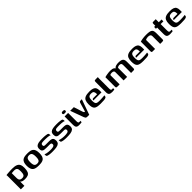

<svg xmlns="http://www.w3.org/2000/svg" viewBox="620 -2564 4711 4711"><g transform="rotate(-45 2976.0 -208.5)"><path d="M52 107 53 -320Q53 -345 52.5 -365Q52 -385 50 -389Q58 -391 82 -393.5Q106 -396 137.5 -398Q169 -400 201.5 -401.5Q234 -403 260 -403Q349 -403 399.5 -382Q450 -361 470.5 -315.5Q491 -270 489 -197Q487 -123 469.5 -78.5Q452 -34 412.5 -15.5Q373 3 304 3Q262 3 231.5 -5Q201 -13 183 -31.5Q165 -50 157 -79L175 -89V107ZM272 -63Q324 -63 344.5 -96.5Q365 -130 365 -205Q367 -278 345 -307.5Q323 -337 264 -337Q251 -337 234 -336Q217 -335 201 -333.5Q185 -332 175 -331V-168Q175 -125 187 -102.5Q199 -80 220.5 -71.5Q242 -63 272 -63Z M784 6Q731 6 690 -1.5Q649 -9 620.5 -30.5Q592 -52 577 -93Q562 -134 562 -199Q562 -264 577 -305Q592 -346 620.5 -367.5Q649 -389 690 -396.5Q731 -404 784 -404Q838 -404 878.5 -396.5Q919 -389 947 -367.5Q975 -346 989.5 -305Q1004 -264 1004 -199Q1004 -133 989.5 -92.5Q975 -52 947 -30.5Q919 -9 878 -1.5Q837 6 784 6ZM784 -55Q816 -55 837.5 -66Q859 -77 870 -108Q881 -139 881 -199Q881 -259 870 -290Q859 -321 837.5 -332Q816 -343 784 -343Q753 -343 731 -332Q709 -321 697 -290Q685 -259 685 -199Q685 -139 697 -108Q709 -77 731 -66Q753 -55 784 -55Z M1261 4Q1239 4 1212.5 3Q1186 2 1159.5 -1Q1133 -4 1112 -11Q1096 -15 1086.5 -20.5Q1077 -26 1072.5 -41.5Q1068 -57 1068 -90Q1096 -79 1128 -72.5Q1160 -66 1191 -63.5Q1222 -61 1247 -61Q1269 -61 1294 -62.5Q1319 -64 1340.5 -69.5Q1362 -75 1375.5 -88Q1389 -101 1389 -123Q1389 -152 1374 -161Q1359 -170 1333 -170H1224Q1181 -170 1146.5 -174.5Q1112 -179 1091.5 -201Q1071 -223 1071 -275Q1071 -332 1099.5 -359.5Q1128 -387 1180 -396Q1232 -405 1305 -405Q1331 -405 1366.5 -404Q1402 -403 1430 -398Q1458 -395 1474 -389.5Q1490 -384 1497.5 -372Q1505 -360 1505 -337V-312Q1498 -322 1474.5 -327.5Q1451 -333 1419 -335.5Q1387 -338 1352.5 -338.5Q1318 -339 1289 -339Q1263 -339 1240.5 -335.5Q1218 -332 1204.5 -320.5Q1191 -309 1191 -282Q1191 -262 1199.5 -252.5Q1208 -243 1223 -240.5Q1238 -238 1257 -238H1376Q1416 -238 1447 -231Q1478 -224 1495 -200.5Q1512 -177 1512 -126Q1512 -68 1480 -40.5Q1448 -13 1391 -4.5Q1334 4 1261 4Z M1754 4Q1732 4 1705.5 3Q1679 2 1652.5 -1Q1626 -4 1605 -11Q1589 -15 1579.5 -20.5Q1570 -26 1565.5 -41.5Q1561 -57 1561 -90Q1589 -79 1621 -72.5Q1653 -66 1684 -63.5Q1715 -61 1740 -61Q1762 -61 1787 -62.5Q1812 -64 1833.5 -69.5Q1855 -75 1868.5 -88Q1882 -101 1882 -123Q1882 -152 1867 -161Q1852 -170 1826 -170H1717Q1674 -170 1639.5 -174.5Q1605 -179 1584.5 -201Q1564 -223 1564 -275Q1564 -332 1592.5 -359.5Q1621 -387 1673 -396Q1725 -405 1798 -405Q1824 -405 1859.5 -404Q1895 -403 1923 -398Q1951 -395 1967 -389.5Q1983 -384 1990.5 -372Q1998 -360 1998 -337V-312Q1991 -322 1967.5 -327.5Q1944 -333 1912 -335.5Q1880 -338 1845.5 -338.5Q1811 -339 1782 -339Q1756 -339 1733.5 -335.5Q1711 -332 1697.5 -320.5Q1684 -309 1684 -282Q1684 -262 1692.5 -252.5Q1701 -243 1716 -240.5Q1731 -238 1750 -238H1869Q1909 -238 1940 -231Q1971 -224 1988 -200.5Q2005 -177 2005 -126Q2005 -68 1973 -40.5Q1941 -13 1884 -4.5Q1827 4 1754 4Z M2180 4Q2121 4 2098.5 -21.5Q2076 -47 2076 -102V-399H2198V-108Q2198 -73 2207 -59.5Q2216 -46 2239 -46Q2250 -46 2260 -48Q2270 -50 2273 -51V-5Q2269 -4 2259 -2Q2249 0 2230 2Q2211 4 2180 4ZM2138 -451Q2109 -451 2096 -458.5Q2083 -466 2083 -487Q2083 -508 2096.5 -516Q2110 -524 2139 -524Q2168 -523 2180.5 -515.5Q2193 -508 2192 -487Q2192 -466 2180 -458.5Q2168 -451 2138 -451Z M2466 0Q2449 0 2437 -4Q2425 -8 2416 -19Q2407 -30 2398 -52L2271 -400H2397L2473 -165Q2480 -145 2487.5 -137Q2495 -129 2514 -129Q2532 -189 2549 -248.5Q2566 -308 2584 -367Q2589 -382 2598 -390.5Q2607 -399 2626 -399H2674L2532 0Z M2926 6Q2860 6 2817 -2.5Q2774 -11 2749 -32Q2724 -53 2713 -92Q2702 -131 2702 -192Q2702 -268 2722.5 -314Q2743 -360 2794.5 -381Q2846 -402 2938 -402Q3010 -402 3053 -386Q3096 -370 3115 -335.5Q3134 -301 3134 -247V-177H2854Q2854 -195 2862.5 -207.5Q2871 -220 2893 -220H3025V-244Q3024 -292 3004.5 -315Q2985 -338 2934 -338Q2891 -338 2867.5 -325Q2844 -312 2834.5 -281Q2825 -250 2825 -194Q2825 -140 2836 -112Q2847 -84 2874.5 -74.5Q2902 -65 2951 -65Q2969 -65 2996.5 -66Q3024 -67 3052.5 -68.5Q3081 -70 3103 -72.5Q3125 -75 3131 -77V-61Q3131 -49 3126.5 -35.5Q3122 -22 3107 -14Q3088 -2 3043.5 2Q2999 6 2926 6Z M3328 4Q3266 4 3239 -18.5Q3212 -41 3212 -98V-458Q3212 -477 3215.5 -487Q3219 -497 3229 -501Q3239 -505 3258 -505H3335Q3335 -502 3333.5 -486Q3332 -470 3332 -449V-113Q3332 -77 3341 -61.5Q3350 -46 3375 -46Q3383 -46 3394 -48Q3405 -50 3408 -51V-5Q3401 -4 3384 0Q3367 4 3328 4Z M3511 0Q3483 0 3474 -8.5Q3465 -17 3465 -46V-372Q3478 -377 3499 -381.5Q3520 -386 3546 -390.5Q3572 -395 3601.5 -398Q3631 -401 3660 -401Q3698 -401 3725.5 -395Q3753 -389 3772.5 -373.5Q3792 -358 3806 -328H3787Q3796 -351 3812 -365.5Q3828 -380 3850 -387.5Q3872 -395 3894 -398Q3916 -401 3934 -401Q3999 -401 4036 -389.5Q4073 -378 4089.5 -349.5Q4106 -321 4106 -270V-42Q4106 -15 4096.5 -7.5Q4087 0 4060 0H3984Q3984 -69 3984 -137Q3984 -205 3984 -274Q3984 -315 3967 -328.5Q3950 -342 3916 -342Q3900 -342 3884 -337.5Q3868 -333 3857.5 -325Q3847 -317 3847 -306V0H3725V-290Q3725 -315 3706 -327.5Q3687 -340 3656 -340Q3637 -340 3622 -337.5Q3607 -335 3597.5 -329.5Q3588 -324 3587 -315V0Z M4409 6Q4343 6 4300 -2.5Q4257 -11 4232 -32Q4207 -53 4196 -92Q4185 -131 4185 -192Q4185 -268 4205.5 -314Q4226 -360 4277.5 -381Q4329 -402 4421 -402Q4493 -402 4536 -386Q4579 -370 4598 -335.5Q4617 -301 4617 -247V-177H4337Q4337 -195 4345.5 -207.5Q4354 -220 4376 -220H4508V-244Q4507 -292 4487.5 -315Q4468 -338 4417 -338Q4374 -338 4350.5 -325Q4327 -312 4317.5 -281Q4308 -250 4308 -194Q4308 -140 4319 -112Q4330 -84 4357.5 -74.5Q4385 -65 4434 -65Q4452 -65 4479.5 -66Q4507 -67 4535.5 -68.5Q4564 -70 4586 -72.5Q4608 -75 4614 -77V-61Q4614 -49 4609.5 -35.5Q4605 -22 4590 -14Q4571 -2 4526.5 2Q4482 6 4409 6Z M4729 0Q4696 0 4696 -34V-373Q4726 -385 4781.5 -393.5Q4837 -402 4905 -402Q4976 -402 5017.5 -394Q5059 -386 5079.5 -367Q5100 -348 5106.5 -317Q5113 -286 5113 -240V-47Q5113 -29 5110.5 -18.5Q5108 -8 5097.5 -3.5Q5087 1 5065 1L4993 0V-268Q4993 -303 4971 -319Q4949 -335 4906 -335Q4891 -335 4874 -332.5Q4857 -330 4842 -325.5Q4827 -321 4817 -314V0Z M5345 4Q5298 4 5271.5 -6.5Q5245 -17 5234 -41.5Q5223 -66 5223 -109V-335H5182V-399H5223V-458Q5223 -479 5226 -489Q5229 -499 5238.5 -502Q5248 -505 5267 -505H5345Q5345 -502 5344.5 -495.5Q5344 -489 5344 -479V-399H5440V-335H5345V-120Q5345 -81 5352.5 -63.5Q5360 -46 5392 -46Q5402 -46 5415.5 -48Q5429 -50 5434 -52V-5Q5428 -4 5404 0Q5380 4 5345 4Z M5715 6Q5649 6 5606 -2.5Q5563 -11 5538 -32Q5513 -53 5502 -92Q5491 -131 5491 -192Q5491 -268 5511.5 -314Q5532 -360 5583.5 -381Q5635 -402 5727 -402Q5799 -402 5842 -386Q5885 -370 5904 -335.5Q5923 -301 5923 -247V-177H5643Q5643 -195 5651.5 -207.5Q5660 -220 5682 -220H5814V-244Q5813 -292 5793.5 -315Q5774 -338 5723 -338Q5680 -338 5656.5 -325Q5633 -312 5623.5 -281Q5614 -250 5614 -194Q5614 -140 5625 -112Q5636 -84 5663.5 -74.5Q5691 -65 5740 -65Q5758 -65 5785.5 -66Q5813 -67 5841.5 -68.5Q5870 -70 5892 -72.5Q5914 -75 5920 -77V-61Q5920 -49 5915.5 -35.5Q5911 -22 5896 -14Q5877 -2 5832.5 2Q5788 6 5715 6Z"/></g></svg>

Font: Genos SemiBold
Style: Regular
Weight: 600
Designer: Robert E. Leuschke
Foundry: Robert E. Leuschke
Version: Version 1.010